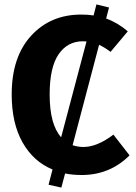

<svg xmlns="http://www.w3.org/2000/svg" viewBox="-20 -776 615 870"><path d="M567 -72Q478 17 350 17Q309 17 275 10L258 74L200 61L218 -8Q131 -44 82 -131Q33 -218 33 -348Q33 -518 121 -614Q209 -710 348 -710Q380 -710 404 -706L417 -756L474 -742L461 -692Q514 -673 559 -634L481 -541Q453 -562 429 -573L309 -118Q333 -110 358 -110Q420 -110 494 -166ZM205 -348Q205 -212 257 -154L372 -588Q367 -589 356 -589Q286 -589 245.5 -530Q205 -471 205 -348Z"/></svg>

Font: Fira Sans
Style: Bold
Weight: 700
Designer: bBox Type GmbH & Carrois Corporate GbR & Edenspiekermann AG
Foundry: bBox Type GmbH & Carrois Corporate GbR & Edenspiekermann AG
Version: Version 4.301;PS 004.301;hotconv 1.0.88;makeotf.lib2.5.64775